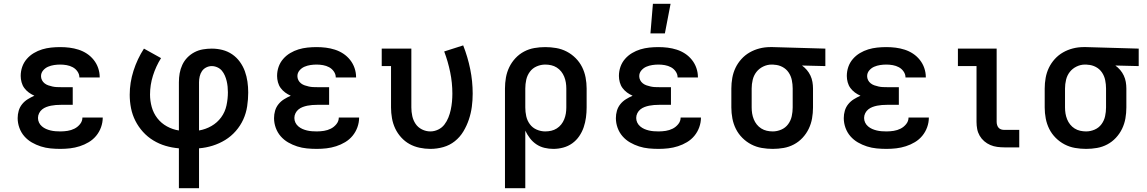

<svg xmlns="http://www.w3.org/2000/svg" viewBox="-20 -776 6040 1011"><path d="M298 8Q272 8 246 5.5Q220 3 195 -5Q170 -13 147.5 -26Q125 -39 108 -58.5Q91 -78 82 -103Q73 -128 73 -154Q73 -174 78.5 -193Q84 -212 96.5 -227.5Q109 -243 126 -253.5Q143 -264 161 -272Q145 -279 131.5 -289Q118 -299 108 -312.5Q98 -326 93.5 -343Q89 -360 89 -376Q89 -401 97 -424Q105 -447 121 -465.5Q137 -484 158 -496.5Q179 -509 202 -516Q225 -523 249 -525.5Q273 -528 297 -528Q322 -528 346 -525Q370 -522 393.5 -514.5Q417 -507 437.5 -493.5Q458 -480 473.5 -460.5Q489 -441 497 -417.5Q505 -394 505 -370V-368H398V-369Q398 -385 388 -399.5Q378 -414 363 -422Q348 -430 331 -433Q314 -436 297 -436Q281 -436 264.5 -433.5Q248 -431 233 -424.5Q218 -418 207 -405Q196 -392 196 -375Q196 -364 201 -354Q206 -344 215 -337Q224 -330 234.5 -326.5Q245 -323 256 -320.5Q267 -318 278 -317.5Q289 -317 300 -317H363V-224H300Q287 -224 274 -223Q261 -222 248.5 -219.5Q236 -217 224 -212.5Q212 -208 202 -200Q192 -192 186 -180Q180 -168 180 -155Q180 -142 185.5 -130.5Q191 -119 201 -110.5Q211 -102 222.5 -97Q234 -92 246.5 -89Q259 -86 272 -85Q285 -84 298 -84Q317 -84 336 -87Q355 -90 372 -98.5Q389 -107 401.5 -122.5Q414 -138 414 -157H521Q521 -131 512 -106Q503 -81 486.5 -61Q470 -41 447.5 -27.5Q425 -14 400 -6Q375 2 349.5 5Q324 8 298 8Z M922 215V5Q886 2 852 -8Q818 -18 787.5 -36.5Q757 -55 733 -81.5Q709 -108 693 -139.5Q677 -171 670 -206Q663 -241 663 -277Q663 -341 683 -403.5Q703 -466 738 -520L828 -470Q801 -427 785.5 -378Q770 -329 770 -278Q770 -245 779 -212.5Q788 -180 808.5 -153.5Q829 -127 859 -110.5Q889 -94 922 -89V-343Q922 -367 926 -390Q930 -413 940 -434.5Q950 -456 966.5 -473Q983 -490 1004 -501Q1025 -512 1048.5 -516Q1072 -520 1095 -520Q1124 -520 1151.5 -513Q1179 -506 1202.5 -490Q1226 -474 1243 -450.5Q1260 -427 1269.5 -400.5Q1279 -374 1283 -346Q1287 -318 1287 -289Q1287 -253 1281.5 -216.5Q1276 -180 1261 -147Q1246 -114 1221.5 -86Q1197 -58 1166 -39Q1135 -20 1100 -9Q1065 2 1028 5V215ZM1028 -89Q1063 -95 1093.5 -112.5Q1124 -130 1144.5 -158Q1165 -186 1172.5 -220.5Q1180 -255 1180 -290Q1180 -305 1178.5 -320Q1177 -335 1173.5 -349.5Q1170 -364 1164 -378Q1158 -392 1148.5 -403.5Q1139 -415 1124.5 -421.5Q1110 -428 1095 -428Q1080 -428 1066 -421Q1052 -414 1043.5 -401.5Q1035 -389 1031.5 -373.5Q1028 -358 1028 -343Z M1648 8Q1622 8 1596 5.5Q1570 3 1545 -5Q1520 -13 1497.5 -26Q1475 -39 1458 -58.5Q1441 -78 1432 -103Q1423 -128 1423 -154Q1423 -174 1428.5 -193Q1434 -212 1446.5 -227.5Q1459 -243 1476 -253.5Q1493 -264 1511 -272Q1495 -279 1481.5 -289Q1468 -299 1458 -312.5Q1448 -326 1443.5 -343Q1439 -360 1439 -376Q1439 -401 1447 -424Q1455 -447 1471 -465.5Q1487 -484 1508 -496.5Q1529 -509 1552 -516Q1575 -523 1599 -525.5Q1623 -528 1647 -528Q1672 -528 1696 -525Q1720 -522 1743.5 -514.5Q1767 -507 1787.5 -493.5Q1808 -480 1823.5 -460.5Q1839 -441 1847 -417.5Q1855 -394 1855 -370V-368H1748V-369Q1748 -385 1738 -399.5Q1728 -414 1713 -422Q1698 -430 1681 -433Q1664 -436 1647 -436Q1631 -436 1614.5 -433.5Q1598 -431 1583 -424.5Q1568 -418 1557 -405Q1546 -392 1546 -375Q1546 -364 1551 -354Q1556 -344 1565 -337Q1574 -330 1584.5 -326.5Q1595 -323 1606 -320.5Q1617 -318 1628 -317.5Q1639 -317 1650 -317H1713V-224H1650Q1637 -224 1624 -223Q1611 -222 1598.5 -219.5Q1586 -217 1574 -212.5Q1562 -208 1552 -200Q1542 -192 1536 -180Q1530 -168 1530 -155Q1530 -142 1535.5 -130.5Q1541 -119 1551 -110.5Q1561 -102 1572.5 -97Q1584 -92 1596.5 -89Q1609 -86 1622 -85Q1635 -84 1648 -84Q1667 -84 1686 -87Q1705 -90 1722 -98.5Q1739 -107 1751.5 -122.5Q1764 -138 1764 -157H1871Q1871 -131 1862 -106Q1853 -81 1836.5 -61Q1820 -41 1797.5 -27.5Q1775 -14 1750 -6Q1725 2 1699.5 5Q1674 8 1648 8Z M2246 8Q2218 8 2189.5 2Q2161 -4 2136.5 -17.5Q2112 -31 2092.5 -52.5Q2073 -74 2061 -99.5Q2049 -125 2044 -153.5Q2039 -182 2039 -210V-428H1990V-520H2146V-210Q2146 -187 2151 -164.5Q2156 -142 2168.5 -123.5Q2181 -105 2202 -94.5Q2223 -84 2246 -84Q2267 -84 2287 -93.5Q2307 -103 2320 -120Q2333 -137 2341 -157Q2349 -177 2353.5 -198Q2358 -219 2360 -240.5Q2362 -262 2362 -283Q2362 -340 2350.5 -396Q2339 -452 2319 -505L2419 -537Q2443 -476 2456 -412Q2469 -348 2469 -283Q2469 -248 2464.5 -214Q2460 -180 2449 -147Q2438 -114 2420 -84Q2402 -54 2375 -32.5Q2348 -11 2314.5 -1.5Q2281 8 2246 8Z M2639 215V-310Q2639 -339 2644 -367.5Q2649 -396 2661.5 -422Q2674 -448 2694 -469.5Q2714 -491 2739.5 -504.5Q2765 -518 2793.5 -523Q2822 -528 2851 -528Q2880 -528 2909 -523Q2938 -518 2964 -504.5Q2990 -491 3011 -470Q3032 -449 3045 -423Q3058 -397 3063.5 -368Q3069 -339 3069 -310V-210Q3069 -184 3065.5 -157.5Q3062 -131 3053.5 -106Q3045 -81 3030 -59Q3015 -37 2993.5 -21.5Q2972 -6 2946 1Q2920 8 2894 8Q2870 8 2847 2.5Q2824 -3 2804.5 -16Q2785 -29 2770.5 -48Q2756 -67 2746 -88V215ZM2851 -84Q2867 -84 2882.5 -87.5Q2898 -91 2911.5 -99.5Q2925 -108 2935 -120.5Q2945 -133 2951 -148Q2957 -163 2959.5 -178.5Q2962 -194 2962 -210V-310Q2962 -326 2959.5 -341.5Q2957 -357 2951 -372Q2945 -387 2935 -399.5Q2925 -412 2911.5 -420.5Q2898 -429 2882.5 -432.5Q2867 -436 2851 -436Q2828 -436 2806 -426.5Q2784 -417 2770 -398Q2756 -379 2751 -356Q2746 -333 2746 -310V-210Q2746 -187 2751 -164Q2756 -141 2770 -122Q2784 -103 2806 -93.5Q2828 -84 2851 -84Z M3448 8Q3422 8 3396 5.5Q3370 3 3345 -5Q3320 -13 3297.5 -26Q3275 -39 3258 -58.5Q3241 -78 3232 -103Q3223 -128 3223 -154Q3223 -174 3228.5 -193Q3234 -212 3246.5 -227.5Q3259 -243 3276 -253.5Q3293 -264 3311 -272Q3295 -279 3281.5 -289Q3268 -299 3258 -312.5Q3248 -326 3243.5 -343Q3239 -360 3239 -376Q3239 -401 3247 -424Q3255 -447 3271 -465.5Q3287 -484 3308 -496.5Q3329 -509 3352 -516Q3375 -523 3399 -525.5Q3423 -528 3447 -528Q3472 -528 3496 -525Q3520 -522 3543.5 -514.5Q3567 -507 3587.5 -493.5Q3608 -480 3623.5 -460.5Q3639 -441 3647 -417.5Q3655 -394 3655 -370V-368H3548V-369Q3548 -385 3538 -399.5Q3528 -414 3513 -422Q3498 -430 3481 -433Q3464 -436 3447 -436Q3431 -436 3414.5 -433.5Q3398 -431 3383 -424.5Q3368 -418 3357 -405Q3346 -392 3346 -375Q3346 -364 3351 -354Q3356 -344 3365 -337Q3374 -330 3384.5 -326.5Q3395 -323 3406 -320.5Q3417 -318 3428 -317.5Q3439 -317 3450 -317H3513V-224H3450Q3437 -224 3424 -223Q3411 -222 3398.5 -219.5Q3386 -217 3374 -212.5Q3362 -208 3352 -200Q3342 -192 3336 -180Q3330 -168 3330 -155Q3330 -142 3335.5 -130.5Q3341 -119 3351 -110.5Q3361 -102 3372.5 -97Q3384 -92 3396.5 -89Q3409 -86 3422 -85Q3435 -84 3448 -84Q3467 -84 3486 -87Q3505 -90 3522 -98.5Q3539 -107 3551.5 -122.5Q3564 -138 3564 -157H3671Q3671 -131 3662 -106Q3653 -81 3636.5 -61Q3620 -41 3597.5 -27.5Q3575 -14 3550 -6Q3525 2 3499.5 5Q3474 8 3448 8ZM3405 -600 3418 -756H3511L3481 -600Z M4049 8Q4020 8 3991 3Q3962 -2 3936 -15.5Q3910 -29 3889 -50Q3868 -71 3855 -97Q3842 -123 3836.5 -152Q3831 -181 3831 -210V-310Q3831 -338 3836 -366Q3841 -394 3853 -419Q3865 -444 3884 -465Q3903 -486 3927.5 -500Q3952 -514 3979.5 -521Q4007 -528 4035 -528H4050L4326 -520V-428L4203 -431Q4217 -421 4228.5 -407.5Q4240 -394 4247.5 -378Q4255 -362 4258 -344.5Q4261 -327 4261 -310V-210Q4261 -181 4256 -152.5Q4251 -124 4238.5 -98Q4226 -72 4206 -50.5Q4186 -29 4160.5 -15.5Q4135 -2 4106.5 3Q4078 8 4049 8ZM4049 -84Q4072 -84 4094 -93.5Q4116 -103 4130 -122Q4144 -141 4149 -164Q4154 -187 4154 -210V-310Q4154 -332 4149.5 -354Q4145 -376 4132.5 -394.5Q4120 -413 4100 -423.5Q4080 -434 4058 -435L4050 -436H4043Q4020 -436 3998.5 -425.5Q3977 -415 3963 -397Q3949 -379 3943.5 -356Q3938 -333 3938 -310V-210Q3938 -194 3940.5 -178.5Q3943 -163 3949 -148Q3955 -133 3965 -120.5Q3975 -108 3988.5 -99.5Q4002 -91 4017.5 -87.5Q4033 -84 4049 -84Z M4648 8Q4622 8 4596 5.5Q4570 3 4545 -5Q4520 -13 4497.5 -26Q4475 -39 4458 -58.5Q4441 -78 4432 -103Q4423 -128 4423 -154Q4423 -174 4428.5 -193Q4434 -212 4446.5 -227.5Q4459 -243 4476 -253.5Q4493 -264 4511 -272Q4495 -279 4481.5 -289Q4468 -299 4458 -312.5Q4448 -326 4443.5 -343Q4439 -360 4439 -376Q4439 -401 4447 -424Q4455 -447 4471 -465.5Q4487 -484 4508 -496.5Q4529 -509 4552 -516Q4575 -523 4599 -525.5Q4623 -528 4647 -528Q4672 -528 4696 -525Q4720 -522 4743.5 -514.5Q4767 -507 4787.5 -493.5Q4808 -480 4823.5 -460.5Q4839 -441 4847 -417.5Q4855 -394 4855 -370V-368H4748V-369Q4748 -385 4738 -399.5Q4728 -414 4713 -422Q4698 -430 4681 -433Q4664 -436 4647 -436Q4631 -436 4614.5 -433.5Q4598 -431 4583 -424.5Q4568 -418 4557 -405Q4546 -392 4546 -375Q4546 -364 4551 -354Q4556 -344 4565 -337Q4574 -330 4584.5 -326.5Q4595 -323 4606 -320.5Q4617 -318 4628 -317.5Q4639 -317 4650 -317H4713V-224H4650Q4637 -224 4624 -223Q4611 -222 4598.5 -219.5Q4586 -217 4574 -212.5Q4562 -208 4552 -200Q4542 -192 4536 -180Q4530 -168 4530 -155Q4530 -142 4535.5 -130.5Q4541 -119 4551 -110.5Q4561 -102 4572.5 -97Q4584 -92 4596.5 -89Q4609 -86 4622 -85Q4635 -84 4648 -84Q4667 -84 4686 -87Q4705 -90 4722 -98.5Q4739 -107 4751.5 -122.5Q4764 -138 4764 -157H4871Q4871 -131 4862 -106Q4853 -81 4836.5 -61Q4820 -41 4797.5 -27.5Q4775 -14 4750 -6Q4725 2 4699.5 5Q4674 8 4648 8Z M5269 0Q5250 0 5231 -2.5Q5212 -5 5194.5 -12.5Q5177 -20 5162.5 -32.5Q5148 -45 5138.5 -61.5Q5129 -78 5125.5 -96.5Q5122 -115 5122 -134V-428H5024V-520H5228V-134Q5228 -126 5230.5 -117.5Q5233 -109 5238.5 -103Q5244 -97 5252 -94.5Q5260 -92 5269 -92H5347V0Z M5699 8Q5670 8 5641 3Q5612 -2 5586 -15.5Q5560 -29 5539 -50Q5518 -71 5505 -97Q5492 -123 5486.5 -152Q5481 -181 5481 -210V-310Q5481 -338 5486 -366Q5491 -394 5503 -419Q5515 -444 5534 -465Q5553 -486 5577.5 -500Q5602 -514 5629.5 -521Q5657 -528 5685 -528H5700L5976 -520V-428L5853 -431Q5867 -421 5878.5 -407.5Q5890 -394 5897.5 -378Q5905 -362 5908 -344.5Q5911 -327 5911 -310V-210Q5911 -181 5906 -152.5Q5901 -124 5888.5 -98Q5876 -72 5856 -50.5Q5836 -29 5810.5 -15.5Q5785 -2 5756.5 3Q5728 8 5699 8ZM5699 -84Q5722 -84 5744 -93.5Q5766 -103 5780 -122Q5794 -141 5799 -164Q5804 -187 5804 -210V-310Q5804 -332 5799.5 -354Q5795 -376 5782.5 -394.5Q5770 -413 5750 -423.5Q5730 -434 5708 -435L5700 -436H5693Q5670 -436 5648.5 -425.5Q5627 -415 5613 -397Q5599 -379 5593.5 -356Q5588 -333 5588 -310V-210Q5588 -194 5590.5 -178.5Q5593 -163 5599 -148Q5605 -133 5615 -120.5Q5625 -108 5638.5 -99.5Q5652 -91 5667.5 -87.5Q5683 -84 5699 -84Z"/></svg>

Font: Iosevka Etoile Semibold
Style: Regular
Weight: 600
Designer: Belleve Invis
Foundry: Belleve Invis
Version: Version 22.1.2; ttfautohint (v1.8.4)